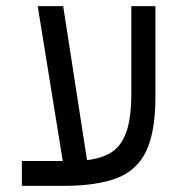

<svg xmlns="http://www.w3.org/2000/svg" viewBox="-20 -606 626 626"><path d="M51.3 0V-81.1H184.6L103 -585.9H186L263.7 -84Q312 -89.4 344 -109.9Q376 -130.4 392.1 -176.3Q408.2 -222.2 408.2 -303.7V-585.9H486.8V-291.5Q486.8 -177.2 457 -114Q427.2 -50.8 361.3 -25.4Q295.4 0 187 0Z"/></svg>

Font: Cascadia Mono NF SemiLight
Style: Regular
Weight: 350
Monospace: yes
Designer: Aaron Bell
Foundry: Saja Typeworks
Version: Version 2404.023; ttfautohint (v1.8.4)